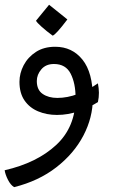

<svg xmlns="http://www.w3.org/2000/svg" viewBox="-44 -458 475 810"><path d="M15.6 331.5Q1 322.8 -10.3 300.8Q-21.5 278.8 -24.4 260.3Q112.3 229 193.6 153.1Q274.9 77.1 274.9 -45.4Q274.9 -106 254.2 -147Q233.4 -188 183.6 -188Q149.4 -188 130.4 -165.5Q111.3 -143.1 111.3 -116.2Q111.3 -78.6 136 -61.8Q160.6 -44.9 197.8 -44.9Q240.2 -44.9 284.4 -61.5Q328.6 -78.1 369.1 -106.4Q373 -85.9 373.3 -66.9Q373.5 -47.9 369.1 -27.3Q334.5 -5.4 289.1 10.7Q243.7 26.9 196.3 26.9Q152.8 26.9 116.7 11.7Q80.6 -3.4 59.3 -34.4Q38.1 -65.4 38.1 -112.8Q38.1 -148.9 55.9 -182.9Q73.7 -216.8 107.4 -238.8Q141.1 -260.7 189 -260.7Q260.3 -260.7 304 -206.3Q347.7 -151.9 347.7 -43.5Q347.7 37.6 307.9 113.8Q268.1 189.9 193.6 247.8Q119.1 305.7 15.6 331.5ZM178.2 -307.6Q150.9 -327.6 131.1 -345.5Q111.3 -363.3 107.9 -370.6L163.1 -438L240.2 -376Q191.9 -312 178.2 -307.6Z"/></svg>

Font: Harmattan Medium
Style: Regular
Weight: 500
Designer: George W. Nuss III and SIL International
Foundry: SIL International
Version: Version 4.000